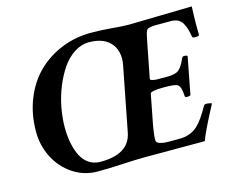

<svg xmlns="http://www.w3.org/2000/svg" viewBox="-94 -788 1143 935"><g transform="rotate(-15 478.0 -320.5)"><path d="M411.1 -609.4Q372.1 -609.4 336.7 -586.4Q301.3 -563.5 275.1 -525.1Q249 -486.8 229.5 -438.7Q210 -390.6 200.2 -338.9Q190.4 -287.1 190.4 -238.3Q190.4 -194.8 197.8 -158.4Q205.1 -122.1 219.7 -93.3Q234.4 -64.5 259 -48.3Q283.7 -32.2 316.4 -32.2Q460.9 -32.2 480.5 -135.7Q522.5 -351.6 543.9 -460.9Q550.3 -493.2 543 -523.7Q535.6 -554.2 513.7 -575.2Q478 -609.4 411.1 -609.4ZM536.1 2Q485.8 2 417 5.9Q344.7 9.8 290 9.8Q223.1 9.8 167.7 -26.6Q112.3 -63 81.1 -123.5Q49.8 -184.1 49.8 -254.9Q49.8 -343.8 80.1 -418.9Q110.4 -494.1 162.4 -544.7Q214.4 -595.2 284.2 -623.3Q354 -651.4 432.6 -651.4Q484.4 -651.4 537.8 -646.5Q591.3 -641.6 622.1 -641.6Q644.5 -641.6 786.6 -645Q928.7 -648.4 940.4 -648.4Q938.5 -613.3 938.5 -595.7Q938 -581.5 938 -565.7Q938 -549.8 938.2 -531.5Q938.5 -513.2 938.5 -503.9Q933.6 -499 916 -499Q904.8 -499 903.3 -506.8Q899.4 -529.8 894.8 -545.4Q890.1 -561 881.6 -575.9Q873 -590.8 858.6 -598.1Q844.2 -605.5 824.2 -605.5H749Q708.5 -605.5 701.2 -593.8Q699.2 -590.3 697.5 -586.2Q695.8 -582 694.3 -575.4Q692.9 -568.8 691.9 -564.7Q690.9 -560.5 688.7 -549.8Q686.5 -539.1 685.5 -534.2L651.4 -359.4Q650.9 -356.4 656 -354Q661.1 -351.6 669.9 -350.1Q678.7 -348.6 688.5 -348.6H736.3Q776.4 -348.6 793.7 -361.3Q811 -374 830.1 -417Q833 -424.8 841.8 -424.8Q855 -424.8 858.4 -419.9L822.3 -232.4Q818.4 -228.5 804.7 -228.5Q793.9 -228.5 793.9 -236.3Q792 -286.6 773.4 -295.9Q759.8 -302.7 706.1 -302.7Q640.1 -302.7 637.7 -289.1L608.4 -137.7Q597.7 -74.2 600.6 -60.5Q602.5 -51.3 618.9 -46.1Q635.3 -41 655.3 -41H715.8Q770 -41 806.6 -73.2Q835.4 -98.6 873 -166Q876 -171.9 887.7 -171.9Q894.5 -171.9 903.1 -169.9Q911.6 -168 913.1 -166Q911.1 -162.6 896.2 -134Q881.3 -105.5 876 -94.7Q870.6 -84 859.9 -62.3Q849.1 -40.5 842.8 -25.4Q836.4 -10.3 832 2Z"/></g></svg>

Font: Crimson
Style: BoldItalic
Weight: 700
Italic angle: -11°
Version: Version 0.8